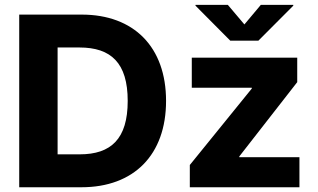

<svg xmlns="http://www.w3.org/2000/svg" viewBox="-20 -789 1339 809"><path d="M323.2 0C544.4 0 679.7 -136.7 679.7 -363.8C679.7 -590.8 544.4 -727.5 324.2 -727.5H61V0ZM779.8 0H1241.7V-126.5H988.3V-129.9L1232.4 -442.9V-545.9H788.1V-419.4H1041V-416L779.8 -93.8ZM939.9 -768.6H803.7V-765.1L950.2 -617.7H1068.8L1215.8 -765.1V-768.6H1079.1L1009.8 -686ZM222.7 -138.7V-588.9H314.9C447.8 -588.9 518.1 -523.9 518.1 -363.8C518.1 -203.6 447.8 -138.7 315.9 -138.7Z"/></svg>

Font: Raveo
Style: Bold
Weight: 700
Designer: Jakub Foglar, Rasmus Andersson (Inter)
Foundry: Jakubfoglar.com
Version: Version 1.100;Glyphs 3.2.3 (3260)